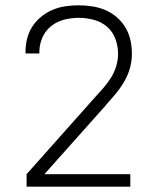

<svg xmlns="http://www.w3.org/2000/svg" viewBox="-20 -702 590 722"><path d="M470 0H80V-47L338 -337Q354 -354 369.5 -372Q385 -390 397.5 -410Q410 -430 417 -453Q424 -476 424 -500Q424 -528 414 -555.5Q404 -583 382.5 -601.5Q361 -620 332.5 -627.5Q304 -635 276 -635Q248 -635 221 -628Q194 -621 172.5 -604Q151 -587 139.5 -561Q128 -535 128 -507V-501H76V-509Q76 -534 82.5 -558.5Q89 -583 102.5 -603.5Q116 -624 136 -640Q156 -656 179 -665.5Q202 -675 226.5 -678.5Q251 -682 276 -682Q302 -682 327.5 -678Q353 -674 376.5 -664Q400 -654 419.5 -637Q439 -620 452 -598Q465 -576 470.5 -551Q476 -526 476 -500Q476 -472 468.5 -445.5Q461 -419 447 -395Q433 -371 415.5 -350Q398 -329 379 -308L378 -307Q378 -306 377.5 -306Q377 -306 377 -305L147 -47H470Z"/></svg>

Font: Lode Dark Term
Style: Regular
Weight: 400
Monospace: yes
Designer: Belleve Invis
Foundry: Belleve Invis
Version: Version 29.2.0